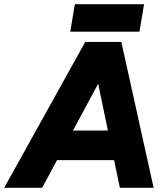

<svg xmlns="http://www.w3.org/2000/svg" viewBox="-54 -901 807 921"><path d="M-34 0 355 -700H525L148 0ZM521 0 375 -700H528L683 0ZM118 -133 141 -275H602L579 -133ZM283 -749 305 -881H637L615 -749Z"/></svg>

Font: Figtree Light ExtraBold
Style: Italic
Weight: 800
Italic angle: -9.5°
Version: Version 2.001;gftools[0.9.30]